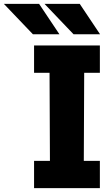

<svg xmlns="http://www.w3.org/2000/svg" viewBox="-136 -972 576 992"><path d="M34 -795 -116 -952H66L171 -795ZM244 -795 94 -952H276L381 -795ZM40 0V-141H122L120 -596H40V-737H380V-596H299L297 -141H380V0Z"/></svg>

Font: Tomorrow
Style: Bold
Weight: 700
Designer: Tony de Marco, Monica Rizzolli
Foundry: Just in Type
Version: Version 2.002